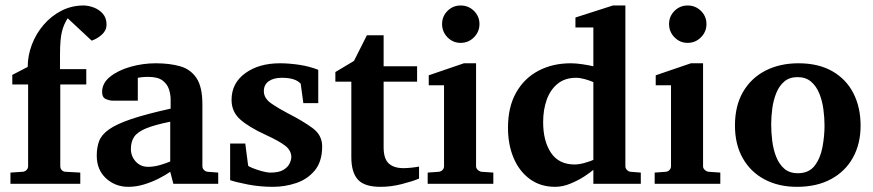

<svg xmlns="http://www.w3.org/2000/svg" viewBox="-20 -706 3261 717"><path d="M377.9 -613.8Q377.9 -592.8 360.8 -577.1Q343.8 -561.5 322.3 -554.2L232.9 -637.7Q219.2 -617.7 211.7 -589.6Q204.1 -561.5 204.1 -500.5V-447.8H302.2V-390.6H205.1V-85.4Q205.1 -77.1 210.4 -71Q215.8 -64.9 225.1 -64.5L279.8 -61.5V-19.5H19V-61.5L64.5 -64.5Q72.8 -64.9 78.9 -71Q85 -77.1 85 -85.4V-390.6H25.9V-426.3L83.5 -456.1Q83.5 -498.5 99.1 -539.6Q114.7 -580.6 143.1 -613.5Q171.4 -646.5 209.5 -666Q247.6 -685.5 292 -685.5Q309.6 -685.5 329.6 -678.2Q349.6 -670.9 363.8 -655Q377.9 -639.2 377.9 -613.8Z M794.9 -19.5H627.4L615.7 -64.5Q599.1 -52.7 573.5 -39.6Q547.9 -26.4 518.1 -17.3Q488.3 -8.3 459.5 -8.3Q410.6 -8.3 376 -40Q341.3 -71.8 341.3 -125Q341.3 -155.3 350.1 -179Q358.9 -202.6 386.5 -222.4Q414.1 -242.2 469.2 -261Q524.4 -279.8 617.2 -300.3V-335.4Q617.2 -352.5 611.1 -372.1Q605 -391.6 587.2 -405.3Q569.3 -418.9 533.2 -418.9Q519.5 -418.9 509.3 -417.7Q499 -416.5 494.6 -415.5V-330.1H401.9Q388.7 -330.1 375 -336.2Q361.3 -342.3 361.3 -362.3Q361.3 -396 391.6 -419.9Q421.9 -443.8 468 -456.8Q514.2 -469.7 561.5 -469.7Q613.8 -469.7 652.8 -458.5Q691.9 -447.3 713.9 -414.3Q735.8 -381.3 735.8 -316.4V-85.4Q735.8 -77.1 741.7 -71.3Q747.6 -65.4 755.4 -64.5L794.9 -61.5ZM615.7 -103V-251.5Q557.6 -239.7 525.6 -226.6Q493.7 -213.4 481.2 -195.3Q468.8 -177.2 468.8 -149.9Q468.8 -122.6 486.8 -102.8Q504.9 -83 533.2 -83Q554.7 -83 578.1 -89.8Q601.6 -96.7 615.7 -103Z M1183.1 -159.7Q1183.1 -103 1155.8 -69.8Q1128.4 -36.6 1086.4 -22.5Q1044.4 -8.3 999.5 -8.3Q951.2 -8.3 906.7 -16.8Q862.3 -25.4 839.4 -33.2V-169.9H896Q897.5 -156.7 900.9 -131.3Q904.3 -106 906.7 -87.4Q908.2 -84.5 923.1 -78.4Q938 -72.3 957.3 -66.9Q976.6 -61.5 990.7 -61.5Q1021.5 -61.5 1038.1 -71.5Q1054.7 -81.5 1061.3 -95.2Q1067.9 -108.9 1067.9 -119.1Q1067.9 -144 1045.4 -161.6Q1022.9 -179.2 970.7 -203.1Q909.2 -231.4 877 -260Q844.7 -288.6 844.7 -333Q844.7 -395.5 895.8 -432.6Q946.8 -469.7 1025.4 -469.7Q1059.1 -469.7 1096.9 -464.1Q1134.8 -458.5 1168.5 -445.3V-320.8H1112.8L1103 -393.1Q1084 -415.5 1032.7 -415.5Q1001.5 -415.5 983.4 -402.6Q965.3 -389.6 965.3 -365.7Q965.3 -338.9 992.9 -319.8Q1020.5 -300.8 1056.2 -282.2Q1109.9 -254.9 1146.5 -228.3Q1183.1 -201.7 1183.1 -159.7Z M1544.9 -39.1Q1522 -29.3 1481.4 -18.8Q1440.9 -8.3 1400.9 -8.3Q1340.8 -8.3 1316.4 -35.4Q1292 -62.5 1292 -119.1V-400.9H1232.4V-437L1301.8 -478.5L1350.1 -574.2H1412.6V-458.5H1537.6V-400.9H1412.6V-156.2Q1412.6 -113.3 1431.6 -95.7Q1450.7 -78.1 1486.3 -78.1Q1502 -78.1 1518.8 -80.1Q1535.6 -82 1544.9 -84Z M1770.5 -616.2Q1770.5 -587.4 1750 -566.7Q1729.5 -545.9 1700.2 -545.9Q1671.4 -545.9 1651.1 -566.7Q1630.9 -587.4 1630.9 -616.2Q1630.9 -645 1651.1 -665.3Q1671.4 -685.5 1700.2 -685.5Q1729.5 -685.5 1750 -665.3Q1770.5 -645 1770.5 -616.2ZM1822.3 -19.5H1577.1V-61.5L1618.7 -64.5Q1627 -65.4 1632.6 -71.3Q1638.2 -77.1 1638.2 -85.4V-387.7H1581.1V-424.8L1712.4 -469.7H1757.8V-85.4Q1757.8 -77.1 1764.4 -71.3Q1771 -65.4 1778.8 -64.5L1822.3 -61.5Z M2373 -19.5H2195.8V-71.8Q2185.5 -62.5 2162.4 -47.4Q2139.2 -32.2 2110.1 -20.3Q2081.1 -8.3 2053.2 -8.3Q1998.5 -8.3 1959 -37.1Q1919.4 -65.9 1898.2 -115.7Q1877 -165.5 1877 -229Q1877 -306.6 1907.5 -360.4Q1938 -414.1 1991 -441.9Q2043.9 -469.7 2111.8 -469.7Q2130.4 -469.7 2155 -466.1Q2179.7 -462.4 2195.8 -458.5V-603.5H2128.9V-640.6L2269 -685.5H2315.4V-85.4Q2315.4 -77.1 2321.3 -71.3Q2327.1 -65.4 2335 -64.5L2373 -61.5ZM2195.8 -108.9V-399.4Q2183.6 -404.8 2165 -410.2Q2146.5 -415.5 2131.3 -415.5Q2089.8 -415.5 2062.5 -393.3Q2035.2 -371.1 2021.7 -333.7Q2008.3 -296.4 2008.3 -250Q2008.3 -179.2 2037.6 -135.5Q2066.9 -91.8 2125.5 -91.8Q2143.1 -91.8 2163.3 -97.7Q2183.6 -103.5 2195.8 -108.9Z M2618.2 -616.2Q2618.2 -587.4 2597.7 -566.7Q2577.1 -545.9 2547.9 -545.9Q2519 -545.9 2498.8 -566.7Q2478.5 -587.4 2478.5 -616.2Q2478.5 -645 2498.8 -665.3Q2519 -685.5 2547.9 -685.5Q2577.1 -685.5 2597.7 -665.3Q2618.2 -645 2618.2 -616.2ZM2669.9 -19.5H2424.8V-61.5L2466.3 -64.5Q2474.6 -65.4 2480.2 -71.3Q2485.8 -77.1 2485.8 -85.4V-387.7H2428.7V-424.8L2560.1 -469.7H2605.5V-85.4Q2605.5 -77.1 2612.1 -71.3Q2618.7 -65.4 2626.5 -64.5L2669.9 -61.5Z M3193.8 -236.8Q3193.8 -169.4 3165.5 -117.9Q3137.2 -66.4 3084 -37.4Q3030.8 -8.3 2956.1 -8.3Q2887.7 -8.3 2835.4 -35.9Q2783.2 -63.5 2753.9 -115Q2724.6 -166.5 2724.6 -237.3Q2724.6 -311 2754.9 -363Q2785.2 -415 2838.9 -442.4Q2892.6 -469.7 2961.9 -469.7Q3036.6 -469.7 3088.4 -439.9Q3140.1 -410.2 3167 -357.7Q3193.8 -305.2 3193.8 -236.8ZM3059.1 -237.3Q3059.1 -266.1 3054.9 -297.6Q3050.8 -329.1 3039.8 -356.4Q3028.8 -383.8 3009 -400.9Q2989.3 -418 2958.5 -418Q2928.2 -418 2908.9 -401.6Q2889.6 -385.3 2878.9 -358.6Q2868.2 -332 2864 -301Q2859.9 -270 2859.9 -241.2Q2859.9 -211.9 2863.8 -180.2Q2867.7 -148.4 2878.4 -120.8Q2889.2 -93.3 2908.7 -76.2Q2928.2 -59.1 2959.5 -59.1Q3000.5 -59.1 3022 -86.9Q3043.5 -114.7 3051.3 -156Q3059.1 -197.3 3059.1 -237.3Z"/></svg>

Font: Annapurna SIL
Style: Bold
Weight: 700
Designer: Peter Martin, Annie Olsen
Foundry: SIL International
Version: Version 2.000